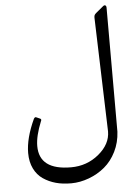

<svg xmlns="http://www.w3.org/2000/svg" viewBox="-60 -713 723 1008"><g transform="rotate(-5 301.0 -209.0)"><path d="M62.5 70.8Q62.5 -6.8 108.4 -106Q114.7 -116.7 122.6 -111.8L141.6 -103.5Q149.4 -99.1 144 -89.8Q113.3 -14.2 113.3 38.6Q113.3 165 280.8 165Q364.7 165 427.5 113Q490.2 61 490.2 -5.9L471.2 -607.4Q471.2 -616.2 473.9 -621.1Q476.6 -626 484.4 -632.3L521 -662.6Q528.3 -668.9 533.7 -666Q539.1 -663.1 539.1 -653.3V0Q536.1 56.6 512.5 104.2Q488.8 151.9 451.7 182.9Q414.6 213.9 367.9 231.2Q321.3 248.5 275.4 248.8Q229.5 249 193.4 239Q157.2 229 127.2 208.7Q97.2 188.5 79.8 153.1Q62.5 117.7 62.5 70.8Z"/></g></svg>

Font: Nika
Style: Regular
Weight: 400
Designer: Mohammad Saleh Souzanchi
Foundry: http://font-store.ir
Version: Version:1.0.0;RFB:1.2.5;Building:2016-05-25 11:08:22.297533